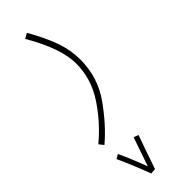

<svg xmlns="http://www.w3.org/2000/svg" viewBox="-277 -339 800 800"><g transform="rotate(-45 123.5 61.5)"><path d="M185 -93Q185 -148 166 -202.5Q147 -257 106 -329L83 -316Q161 -183 161 -94Q161 -4 110 73.5Q59 151 -12 210L4 230Q69 175 127 93Q185 11 185 -93ZM82 450Q92 419 109.5 370Q127 321 134 301L113 293Q108 306 94.5 346Q81 386 69 421Q58 391 42 352.5Q26 314 17 296L-2 307Q13 339 30 380.5Q47 422 58 452Z"/></g></svg>

Font: Noto Sans Arabic Condensed Thin
Style: Regular
Weight: 250
Width: 3
Designer: Nadine Chahine
Foundry: Monotype Imaging Inc.
Version: 1.001